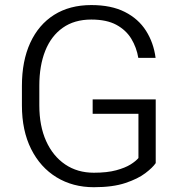

<svg xmlns="http://www.w3.org/2000/svg" viewBox="-20 -741 723 770"><path d="M604.5 -86.9Q592.3 -68.8 562.7 -46.4Q533.2 -23.9 482.9 -7.1Q432.6 9.8 356.4 9.8Q272 9.8 206.8 -30Q141.6 -69.8 104.7 -143.6Q67.9 -217.3 67.9 -318.4V-396.5Q67.9 -496.6 101.3 -569.3Q134.8 -642.1 197 -681.4Q259.3 -720.7 346.2 -720.7Q426.3 -720.7 480.7 -693.1Q535.2 -665.5 565.7 -617.4Q596.2 -569.3 604 -508.8H534.7Q527.8 -550.3 506.8 -585.2Q485.8 -620.1 446.8 -641.4Q407.7 -662.6 346.2 -662.6Q278.3 -662.6 231.7 -629.6Q185.1 -596.7 161.4 -537.1Q137.7 -477.5 137.7 -397.5V-318.4Q137.7 -235.8 165 -175.3Q192.4 -114.7 241.5 -81.5Q290.5 -48.3 356.4 -48.3Q409.7 -48.3 445.8 -58.1Q481.9 -67.9 503.7 -81.5Q525.4 -95.2 535.2 -107.4V-284.7H351.6V-342.3H604.5Z"/></svg>

Font: Heebo Light
Style: Regular
Weight: 300
Designer: Oded Ezer
Foundry: Ezer Type House
Version: Version 3.100